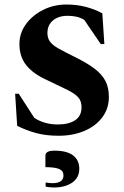

<svg xmlns="http://www.w3.org/2000/svg" viewBox="-20 -591 550 850"><path d="M240 10Q183 10 139.5 -2Q96 -14 56 -34L47 -176H63L132 -69Q177 -40 236 -40Q285 -40 313 -59Q341 -78 341 -116Q341 -144 326 -160.5Q311 -177 277.5 -193.5Q244 -210 189 -236Q127 -264 96.5 -302Q66 -340 66 -396Q66 -444 94.5 -483.5Q123 -523 170.5 -547Q218 -571 274 -571Q320 -571 360 -560.5Q400 -550 433 -532L442 -396H426L353 -503Q336 -513 318.5 -517Q301 -521 279 -521Q239 -521 214.5 -500.5Q190 -480 190 -445Q190 -422 201.5 -406.5Q213 -391 239.5 -376Q266 -361 309 -340Q362 -314 396 -289Q430 -264 446 -234Q462 -204 462 -162Q462 -110 432.5 -71Q403 -32 352.5 -11Q302 10 240 10ZM219 239Q211 239 200.5 238Q190 237 182 235V217Q190 218 198 219Q206 220 211 220Q261 220 261 186Q261 165 241.5 157Q222 149 181 149V97Q181 88 190 82Q199 76 222 76Q276 76 303.5 97Q331 118 331 156Q331 196 299.5 217.5Q268 239 219 239Z"/></svg>

Font: Spectral SC
Style: Bold
Weight: 700
Designer: Jean-Baptiste Levee
Foundry: Production Type
Version: Version 2.001